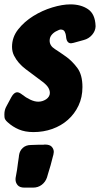

<svg xmlns="http://www.w3.org/2000/svg" viewBox="-42 -597 457 878"><path d="M260 -431Q259 -442 254 -452Q249 -462 235 -462Q230 -462 219 -456Q205 -450 195 -438.5Q185 -427 185 -411Q185 -388 208.5 -373Q232 -358 260 -338Q288 -318 311.5 -286.5Q335 -255 335 -199Q335 -152 317 -114Q299 -76 268.5 -49Q238 -22 197.5 -7.5Q157 7 111 7Q73 7 44.5 -5Q16 -17 -7 -38Q-21 -50 -21.5 -61.5Q-22 -73 -22 -74Q-22 -95 -12 -112L10 -153Q22 -175 37 -175Q46 -175 60 -164Q76 -151 96 -141.5Q116 -132 133 -132Q152 -132 169 -143Q186 -155 186 -172Q186 -184 179 -196Q172 -208 154 -222L106 -258Q91 -269 74.5 -281.5Q58 -294 44.5 -309.5Q31 -325 22 -343Q13 -361 13 -383Q13 -427 41 -462.5Q69 -498 110 -523.5Q151 -549 197 -563Q243 -577 280 -577Q328 -577 360.5 -555Q393 -533 395 -479V-475Q394 -455 379 -437.5Q364 -420 341 -414L294 -401Q286 -399 283 -399Q262 -399 260 -431ZM70 261Q48 261 38.5 249.5Q29 238 29 224Q29 216 30 213L36 179Q38 163 40 149Q42 135 44 122L45 113Q48 92 62.5 79Q77 66 100 66L130 65H147Q151 65 155 65Q159 65 163 64Q186 64 195 74.5Q204 85 204 98Q204 101 202 111L200 118Q195 140 189.5 158.5Q184 177 177 200L173 214Q166 235 149 248Q132 261 109 261Z"/></svg>

Font: Bangerz 2
Style: Regular
Weight: 400
Designer: vernon adams
Foundry: Vernon Adams
Version: Version 2.10;December 28, 2023;FontCreator 13.0.0.2683 64-bi